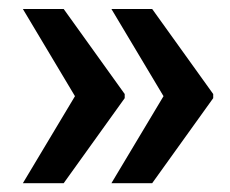

<svg xmlns="http://www.w3.org/2000/svg" viewBox="-20 -484 515 430"><path d="M122.6 -463.9 259.3 -273.4V-264.2L122.6 -73.7H31.2L147.9 -268.6L31.2 -463.9ZM320.8 -463.9 457.5 -273.4V-264.2L320.8 -73.7H229.5L346.2 -268.6L229.5 -463.9Z"/></svg>

Font: Suwannaphum
Style: Bold
Weight: 700
Designer: Danh Hong
Version: Version 8.002; ttfautohint (v1.8.3)